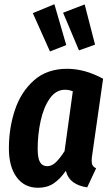

<svg xmlns="http://www.w3.org/2000/svg" viewBox="-20 -871 521 907"><path d="M467 -499 416 -142Q413 -124 413 -111Q413 -98 417.5 -90Q422 -82 434 -76L392 14Q353 9 326.5 -10Q300 -29 291 -64Q263 -24 232.5 -4Q202 16 160 16Q95 16 58.5 -34Q22 -84 22 -170Q22 -266 50.5 -351.5Q79 -437 140.5 -491.5Q202 -546 297 -546Q381 -546 467 -499ZM158 -168Q158 -124 169 -105Q180 -86 203 -86Q225 -86 244 -104.5Q263 -123 285 -157L324 -440Q305 -447 287 -447Q244 -447 215 -405.5Q186 -364 172 -300Q158 -236 158 -168ZM237 -851 293 -658 216 -628 135 -809ZM380 -850 429 -660 353 -633 278 -811Z"/></svg>

Font: Fira Sans Extra Condensed SemiBold
Style: Italic
Weight: 600
Width: 3
Italic angle: -8°
Designer: Carrois Corporate & Edenspiekermann AG
Foundry: Carrois Corporate GbR & Edenspiekermann AG
Version: Version 4.203